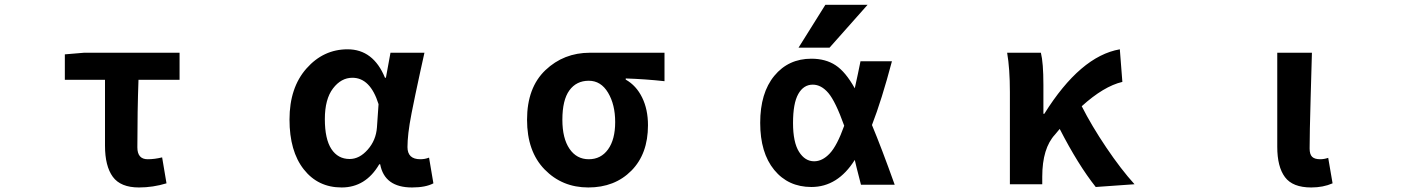

<svg xmlns="http://www.w3.org/2000/svg" viewBox="-20 -784 6040 817"><path d="M571.3 13.7Q493.2 13.7 460 -31.7Q426.8 -77.1 426.8 -164.1V-444.3H255.9V-552.7L337.9 -559.6H744.1V-444.3H569.3Q564.5 -312.5 564.5 -157.2Q564.5 -106.4 608.4 -106.4Q637.7 -106.4 669.9 -114.3L688.5 -3.9Q630.9 13.7 571.3 13.7Z M1433.6 13.7Q1333 13.7 1272.5 -63.5Q1211.9 -140.6 1211.9 -275.4Q1211.9 -411.1 1284.2 -492.7Q1356.4 -574.2 1459 -574.2Q1568.4 -574.2 1618.2 -453.1H1622.1L1641.6 -559.6H1786.1Q1782.2 -543.9 1768.1 -478Q1753.9 -412.1 1747.6 -382.3Q1741.2 -352.5 1731.4 -302.7Q1721.7 -252.9 1717.8 -218.3Q1713.9 -183.6 1713.9 -158.2Q1713.9 -106.4 1768.6 -106.4Q1788.1 -106.4 1805.7 -113.3L1824.2 -3.9Q1791 13.7 1733.4 13.7Q1616.2 13.7 1597.7 -85H1593.8Q1536.1 13.7 1433.6 13.7ZM1467.8 -107.4Q1509.8 -107.4 1544.9 -147.5Q1580.1 -187.5 1584 -242.2L1590.8 -340.8Q1555.7 -453.1 1479.5 -453.1Q1431.6 -453.1 1397 -407.7Q1362.3 -362.3 1362.3 -277.3Q1362.3 -192.4 1390.1 -149.9Q1418 -107.4 1467.8 -107.4Z M2483.4 13.7Q2372.1 13.7 2297.4 -63Q2222.7 -139.6 2222.7 -274.4Q2222.7 -411.1 2300.8 -485.4Q2378.9 -559.6 2490.2 -559.6H2807.6V-438.5Q2727.5 -447.3 2642.6 -450.2V-445.3Q2687.5 -419.9 2712.4 -369.1Q2737.3 -318.4 2737.3 -251Q2737.3 -128.9 2666.5 -57.6Q2595.7 13.7 2483.4 13.7ZM2485.4 -440.4Q2432.6 -440.4 2402.8 -399.4Q2373 -358.4 2373 -274.4Q2373 -195.3 2403.3 -150.9Q2433.6 -106.4 2485.4 -106.4Q2537.1 -106.4 2567.4 -148.4Q2597.7 -190.4 2597.7 -264.6Q2597.7 -338.9 2567.4 -389.6Q2537.1 -440.4 2485.4 -440.4Z M3572.3 -249Q3535.2 -352.5 3504.9 -388.2Q3474.6 -423.8 3438.5 -423.8Q3399.4 -423.8 3377 -384.3Q3354.5 -344.7 3354.5 -260.7Q3354.5 -178.7 3379.9 -138.2Q3405.3 -97.7 3444.3 -97.7Q3479.5 -97.7 3510.7 -130.9Q3542 -164.1 3572.3 -249ZM3690.4 -252Q3730.5 -156.2 3787.1 2H3643.6Q3620.1 -88.9 3617.2 -103.5Q3544.9 11.7 3432.6 11.7Q3334 11.7 3274.4 -61Q3214.8 -133.8 3214.8 -261.2Q3214.8 -388.7 3274.9 -461.4Q3335 -534.2 3432.6 -534.2Q3493.2 -534.2 3535.6 -506.3Q3578.1 -478.5 3617.2 -408.2Q3631.8 -473.6 3641.6 -523.4H3775.4Q3731.4 -357.4 3690.4 -252ZM3492.2 -763.7H3671.9L3509.8 -581.1H3377.9Z M4807.6 0 4642.6 11.7Q4567.4 -83 4489.3 -235.4L4469.7 -211.9Q4415 -153.3 4415 -32.2V0H4277.3V-392.6Q4277.3 -491.2 4265.6 -559.6H4409.2Q4419.9 -516.6 4419.9 -422.9V-299.8H4423.8Q4577.1 -544.9 4745.1 -574.2L4755.9 -435.5Q4676.8 -417 4583 -332Q4625 -249 4687.5 -156.2Q4750 -63.5 4807.6 0Z M5559.6 13.7Q5480.5 13.7 5447.8 -30.3Q5415 -74.2 5415 -159.2V-559.6H5562.5Q5561.5 -524.4 5557.1 -369.1Q5552.7 -213.9 5552.7 -152.3Q5552.7 -127 5563.5 -116.7Q5574.2 -106.4 5597.7 -106.4Q5614.3 -106.4 5631.8 -112.3L5650.4 -3.9Q5610.4 13.7 5559.6 13.7Z"/></svg>

Font: Gen Shin Gothic Monospace Bold
Style: Bold
Weight: 700
Designer: [Source Han Sans]
Ryoko NISHIZUKA  (kana & ideographs); Paul D. Hunt (Latin, Greek & Cyrillic); Wenlong ZHANG  (bopomofo
Version: Version 1.002.20150607